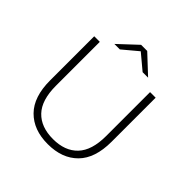

<svg xmlns="http://www.w3.org/2000/svg" viewBox="-223 -1055 1240 1240"><g transform="rotate(45 396.5 -435.0)"><path d="M396 5Q266 5 191 -71Q116 -147 116 -297V-700H167V-299Q167 -168 227 -105Q287 -42 397 -42Q506 -42 566 -105Q626 -168 626 -299V-700H677V-297Q677 -147 602 -71Q527 5 396 5ZM243 -757 369 -875H425L551 -757H501L397 -844L293 -757Z"/></g></svg>

Font: Montserrat Z Light
Style: Regular
Weight: 300
Designer: Julieta Ulanovsky
Foundry: Julieta Ulanovsky
Version: Version 8.000